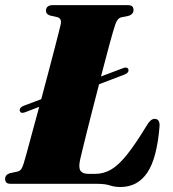

<svg xmlns="http://www.w3.org/2000/svg" viewBox="-26 -720 678 752"><path d="M51.5 -286.5Q49.5 -299 67.5 -306L135.5 -331.5Q149 -382 162 -431.2Q175 -480.5 185.8 -521.8Q196.5 -563 203.5 -590.8Q210.5 -618.5 212 -625.5Q216.5 -648.5 197.5 -653L169 -659.5Q154 -665 154 -677.5Q154 -700 182 -700H473Q487 -700 492 -694.8Q497 -689.5 497 -681Q497 -665 479.5 -658.5L448.5 -652Q433 -648 425 -622.5Q418.5 -603.5 403 -547Q387.5 -490.5 369.5 -420.5L457 -453.5Q464.5 -456.5 470.2 -454.8Q476 -453 477 -447.5Q479.5 -435 461.5 -428L362 -390Q349 -340 336.2 -290.2Q323.5 -240.5 313 -198.5Q302.5 -156.5 295.8 -128.5Q289 -100.5 287.5 -93.5Q281 -62.5 289.5 -50.8Q298 -39 321 -39H347Q379.5 -39 408.8 -55.8Q438 -72.5 471.2 -114Q504.5 -155.5 549 -229Q564 -254.5 579.5 -254.5Q600 -254.5 599 -226.5Q589 -100.5 551 -44Q513 12.5 445.5 12.5Q423.5 12.5 404.5 6.2Q385.5 0 355 0H17.5Q3.5 0 -1.2 -5.2Q-6 -10.5 -6 -19Q-6 -35 12 -41.5L42.5 -48Q53 -51 57.8 -58.5Q62.5 -66 67 -80.5Q70 -89.5 78.8 -121.8Q87.5 -154 100.2 -201Q113 -248 127.5 -301.5L71.5 -280Q54 -274 51.5 -286.5Z"/></svg>

Font: Fraunces 72pt S000 Black
Style: Italic
Weight: 900
Italic angle: -16°
Version: Version 1.000; ttfautohint (v1.8.3)